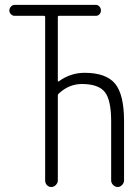

<svg xmlns="http://www.w3.org/2000/svg" viewBox="-20 -750 540 770"><path d="M39.1 -686.5Q30.3 -686.5 23.9 -692.9Q17.6 -699.2 17.6 -708Q17.6 -716.8 23.9 -723.6Q30.3 -730.5 39.1 -730.5H364.3Q373 -730.5 378.9 -723.6Q384.8 -716.8 384.8 -708Q384.8 -699.2 378.9 -692.9Q373 -686.5 364.3 -686.5H216.8Q211.9 -686.5 211.9 -681.6V-424.8Q211.9 -421.9 215.8 -423.8Q262.7 -458 319.3 -458Q405.3 -458 441.4 -414.6Q477.5 -371.1 477.5 -263.7V-26.4Q477.5 -16.6 469.7 -8.3Q461.9 0 452.1 0Q442.4 0 434.1 -7.8Q425.8 -15.6 425.8 -26.4V-263.7Q425.8 -348.6 400.4 -380.9Q375 -413.1 308.6 -413.1Q255.9 -413.1 214.8 -374Q211.9 -371.1 211.9 -366.2V-26.4Q211.9 -16.6 204.1 -8.3Q196.3 0 186 0Q175.8 0 168.5 -7.3Q161.1 -14.6 161.1 -26.4V-681.6Q161.1 -686.5 156.2 -686.5Z"/></svg>

Font: Rounded-L Mgen+ 1mn light
Style: Regular
Weight: 200
Designer: [Source Han Sans]
Ryoko NISHIZUKA  (kana & ideographs); Paul D. Hunt (Latin, Greek & Cyrillic); Wenlong ZHANG  (bopomofo
Version: Version 1.059.20150602